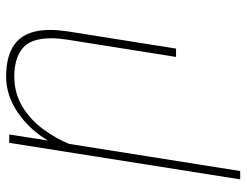

<svg xmlns="http://www.w3.org/2000/svg" viewBox="-106 -472 781 608"><g transform="rotate(-90 284.0 -167.5)"><path d="M174.3 -413.6Q146 -373 132.8 -338.4L46.9 203.1H20.5L136.2 -528.3H162.6L143.6 -405.8Q177.7 -463.9 231.9 -501Q286.1 -538.1 346.2 -538.1Q419.4 -538.1 456.5 -504.6Q493.7 -471.2 493.7 -398.9Q493.7 -374.5 489.3 -344.2L434.6 0H408.2L462.9 -344.2Q467.3 -373 467.3 -395.5Q467.3 -459.5 435.8 -485.8Q404.3 -512.2 346.2 -512.2Q292 -512.2 248.5 -485.1Q205.1 -458 174.3 -413.6Z"/></g></svg>

Font: Mardoto Thin
Style: Italic
Weight: 250
Italic angle: -12°
Designer: Christian Robertson, Vahan Hovhannisyan
Foundry: Google
Version: Version 1.000